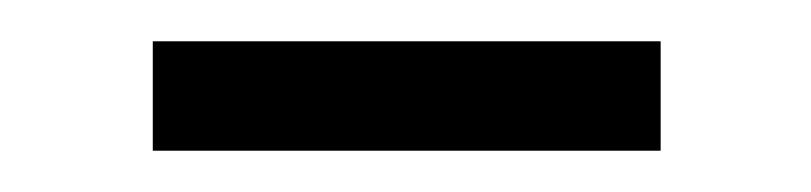

<svg xmlns="http://www.w3.org/2000/svg" viewBox="-20 -248 393 93"><path d="M54 -175V-228H300V-175Z"/></svg>

Font: Rokkitt SemiBold
Style: Regular
Weight: 400
Version: Version 3.103